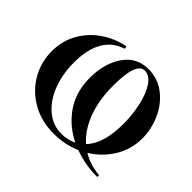

<svg xmlns="http://www.w3.org/2000/svg" viewBox="-112 -645 827 827"><g transform="rotate(45 301.0 -231.5)"><path d="M322 -316Q322 -222 350.5 -152.5Q379 -83 430.5 -44.5Q482 -6 551 0Q553 0 552.5 5.5Q552 11 550 11Q466 11 392 -21.5Q318 -54 272.5 -117Q227 -180 227 -268Q227 -357 267.5 -415.5Q308 -474 380 -474Q436 -474 480 -440.5Q524 -407 548 -353.5Q572 -300 572 -244Q572 -174 534 -115.5Q496 -57 431 -22.5Q366 12 287 12Q212 12 153.5 -21.5Q95 -55 62.5 -111Q30 -167 30 -234Q30 -297 59 -348Q88 -399 136 -431.5Q184 -464 239 -475Q243 -476 244.5 -469.5Q246 -463 242 -462Q188 -445 160 -395.5Q132 -346 132 -267Q132 -194 155.5 -135.5Q179 -77 219.5 -44Q260 -11 310 -11Q384 -11 427 -66Q470 -121 470 -230Q470 -288 458 -340.5Q446 -393 424 -425.5Q402 -458 373 -458Q322 -458 322 -316Z"/></g></svg>

Font: Cormorant SC
Style: Bold
Weight: 700
Designer: Christian Thalmann (Catharsis Fonts)
Foundry: Catharsis Fonts
Version: Version 4.000